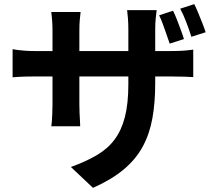

<svg xmlns="http://www.w3.org/2000/svg" viewBox="-20 -830 1040 929"><path d="M817 -778Q827 -759 836.5 -734Q846 -709 855 -685Q864 -661 870 -641L801 -619Q794 -640 785.5 -664Q777 -688 768.5 -712Q760 -736 750 -756ZM920 -810Q930 -790 940 -765.5Q950 -741 959.5 -717Q969 -693 975 -674L906 -652Q896 -684 882 -721Q868 -758 852 -788ZM731 -427Q731 -334 717.5 -258.5Q704 -183 671 -121.5Q638 -60 579 -10.5Q520 39 430 79L323 -22Q395 -48 448 -79Q501 -110 534.5 -155Q568 -200 584.5 -264.5Q601 -329 601 -422V-688Q601 -718 599 -742Q597 -766 595 -781H738Q736 -766 733.5 -742Q731 -718 731 -688ZM370 -772Q368 -758 366 -734.5Q364 -711 364 -681V-324Q364 -302 365 -281.5Q366 -261 367 -245Q368 -229 368 -219H228Q230 -229 231 -244.5Q232 -260 233 -281Q234 -302 234 -324V-682Q234 -704 232.5 -726.5Q231 -749 228 -772ZM41 -592Q50 -590 66 -588Q82 -586 103 -584.5Q124 -583 149 -583H805Q845 -583 870 -585Q895 -587 915 -590V-457Q899 -458 872 -459Q845 -460 806 -460H149Q124 -460 103.5 -459.5Q83 -459 67.5 -458Q52 -457 41 -456Z"/></svg>

Font: Noto Sans SC
Style: Bold
Weight: 700
Designer: Ryoko NISHIZUKA  (kana, bopomofo & ideographs); Paul D. Hunt (Latin, Greek & Cyrillic); Sandoll Communications , Soo-you
Foundry: Adobe
Version: Version 2.004-H2;hotconv 1.0.118;makeotfexe 2.5.65603